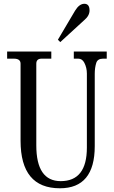

<svg xmlns="http://www.w3.org/2000/svg" viewBox="-20 -987 606 1025"><path d="M430.2 -966.8Q458 -966.8 458 -931.2Q458 -903.3 430.2 -879.9L301.8 -762.2L289.1 -774.9L380.9 -930.2Q403.3 -966.8 430.2 -966.8ZM299.8 18.1Q89.8 18.1 89.8 -235.8V-647Q89.8 -673.8 54.2 -673.8H18.1V-711.9H253.9V-673.8H202.1Q173.8 -673.8 173.8 -647V-210.9Q173.8 -20 304.2 -20Q443.8 -20 443.8 -199.2V-594.2Q443.8 -625.5 430.2 -651.9Q418.9 -673.8 397.9 -673.8H374V-711.9H549.8V-673.8H529.8Q501.5 -673.8 494.1 -651.9Q485.8 -626 485.8 -592.8V-207Q485.8 18.1 299.8 18.1Z"/></svg>

Font: New Heterodox Mono
Style: Book
Weight: 400
Designer: Hao Chi Kiang <hello@hckiang.com>, Alexey Kryukov <alexios@thessalonica.org.ru>
Version: Version 0.0.3